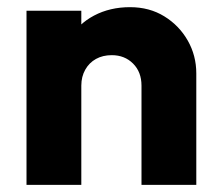

<svg xmlns="http://www.w3.org/2000/svg" viewBox="-20 -516 612 536"><path d="M375 0V-277Q375 -315 351.5 -338.5Q328 -362 292 -362Q267 -362 248 -351.5Q229 -341 218 -321.5Q207 -302 207 -277L148 -306Q148 -363 173 -406Q198 -449 242.5 -472.5Q287 -496 343 -496Q397 -496 438.5 -470.5Q480 -445 504 -403Q528 -361 528 -311V0ZM54 0V-486H207V0Z"/></svg>

Font: Outfit Thin
Style: Bold
Weight: 700
Version: Version 1.100;gftools[0.9.27]